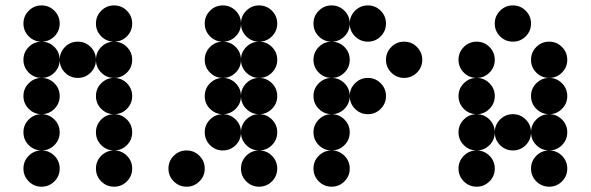

<svg xmlns="http://www.w3.org/2000/svg" viewBox="-20 -704 2228 724"><path d="M205.1 -615.2Q205.1 -586.9 185.1 -566.9Q165 -546.9 136.7 -546.9Q108.4 -546.9 88.4 -566.9Q68.4 -586.9 68.4 -615.2Q68.4 -643.6 88.4 -663.6Q108.4 -683.6 136.7 -683.6Q165 -683.6 185.1 -663.6Q205.1 -643.6 205.1 -615.2ZM478.5 -615.2Q478.5 -586.9 458.5 -566.9Q438.5 -546.9 410.2 -546.9Q381.8 -546.9 361.8 -566.9Q341.8 -586.9 341.8 -615.2Q341.8 -643.6 361.8 -663.6Q381.8 -683.6 410.2 -683.6Q438.5 -683.6 458.5 -663.6Q478.5 -643.6 478.5 -615.2ZM205.1 -478.5Q205.1 -450.2 185.1 -430.2Q165 -410.2 136.7 -410.2Q108.4 -410.2 88.4 -430.2Q68.4 -450.2 68.4 -478.5Q68.4 -506.8 88.4 -526.9Q108.4 -546.9 136.7 -546.9Q165 -546.9 185.1 -526.9Q205.1 -506.8 205.1 -478.5ZM341.8 -478.5Q341.8 -450.2 321.8 -430.2Q301.8 -410.2 273.4 -410.2Q245.1 -410.2 225.1 -430.2Q205.1 -450.2 205.1 -478.5Q205.1 -506.8 225.1 -526.9Q245.1 -546.9 273.4 -546.9Q301.8 -546.9 321.8 -526.9Q341.8 -506.8 341.8 -478.5ZM478.5 -478.5Q478.5 -450.2 458.5 -430.2Q438.5 -410.2 410.2 -410.2Q381.8 -410.2 361.8 -430.2Q341.8 -450.2 341.8 -478.5Q341.8 -506.8 361.8 -526.9Q381.8 -546.9 410.2 -546.9Q438.5 -546.9 458.5 -526.9Q478.5 -506.8 478.5 -478.5ZM205.1 -341.8Q205.1 -313.5 185.1 -293.5Q165 -273.4 136.7 -273.4Q108.4 -273.4 88.4 -293.5Q68.4 -313.5 68.4 -341.8Q68.4 -370.1 88.4 -390.1Q108.4 -410.2 136.7 -410.2Q165 -410.2 185.1 -390.1Q205.1 -370.1 205.1 -341.8ZM478.5 -341.8Q478.5 -313.5 458.5 -293.5Q438.5 -273.4 410.2 -273.4Q381.8 -273.4 361.8 -293.5Q341.8 -313.5 341.8 -341.8Q341.8 -370.1 361.8 -390.1Q381.8 -410.2 410.2 -410.2Q438.5 -410.2 458.5 -390.1Q478.5 -370.1 478.5 -341.8ZM205.1 -205.1Q205.1 -176.8 185.1 -156.7Q165 -136.7 136.7 -136.7Q108.4 -136.7 88.4 -156.7Q68.4 -176.8 68.4 -205.1Q68.4 -233.4 88.4 -253.4Q108.4 -273.4 136.7 -273.4Q165 -273.4 185.1 -253.4Q205.1 -233.4 205.1 -205.1ZM478.5 -205.1Q478.5 -176.8 458.5 -156.7Q438.5 -136.7 410.2 -136.7Q381.8 -136.7 361.8 -156.7Q341.8 -176.8 341.8 -205.1Q341.8 -233.4 361.8 -253.4Q381.8 -273.4 410.2 -273.4Q438.5 -273.4 458.5 -253.4Q478.5 -233.4 478.5 -205.1ZM205.1 -68.4Q205.1 -40 185.1 -20Q165 0 136.7 0Q108.4 0 88.4 -20Q68.4 -40 68.4 -68.4Q68.4 -96.7 88.4 -116.7Q108.4 -136.7 136.7 -136.7Q165 -136.7 185.1 -116.7Q205.1 -96.7 205.1 -68.4ZM478.5 -68.4Q478.5 -40 458.5 -20Q438.5 0 410.2 0Q381.8 0 361.8 -20Q341.8 -40 341.8 -68.4Q341.8 -96.7 361.8 -116.7Q381.8 -136.7 410.2 -136.7Q438.5 -136.7 458.5 -116.7Q478.5 -96.7 478.5 -68.4Z M888.7 -615.2Q888.7 -586.9 868.7 -566.9Q848.6 -546.9 820.3 -546.9Q792 -546.9 772 -566.9Q752 -586.9 752 -615.2Q752 -643.6 772 -663.6Q792 -683.6 820.3 -683.6Q848.6 -683.6 868.7 -663.6Q888.7 -643.6 888.7 -615.2ZM1025.4 -615.2Q1025.4 -586.9 1005.4 -566.9Q985.4 -546.9 957 -546.9Q928.7 -546.9 908.7 -566.9Q888.7 -586.9 888.7 -615.2Q888.7 -643.6 908.7 -663.6Q928.7 -683.6 957 -683.6Q985.4 -683.6 1005.4 -663.6Q1025.4 -643.6 1025.4 -615.2ZM888.7 -478.5Q888.7 -450.2 868.7 -430.2Q848.6 -410.2 820.3 -410.2Q792 -410.2 772 -430.2Q752 -450.2 752 -478.5Q752 -506.8 772 -526.9Q792 -546.9 820.3 -546.9Q848.6 -546.9 868.7 -526.9Q888.7 -506.8 888.7 -478.5ZM1025.4 -478.5Q1025.4 -450.2 1005.4 -430.2Q985.4 -410.2 957 -410.2Q928.7 -410.2 908.7 -430.2Q888.7 -450.2 888.7 -478.5Q888.7 -506.8 908.7 -526.9Q928.7 -546.9 957 -546.9Q985.4 -546.9 1005.4 -526.9Q1025.4 -506.8 1025.4 -478.5ZM888.7 -341.8Q888.7 -313.5 868.7 -293.5Q848.6 -273.4 820.3 -273.4Q792 -273.4 772 -293.5Q752 -313.5 752 -341.8Q752 -370.1 772 -390.1Q792 -410.2 820.3 -410.2Q848.6 -410.2 868.7 -390.1Q888.7 -370.1 888.7 -341.8ZM1025.4 -341.8Q1025.4 -313.5 1005.4 -293.5Q985.4 -273.4 957 -273.4Q928.7 -273.4 908.7 -293.5Q888.7 -313.5 888.7 -341.8Q888.7 -370.1 908.7 -390.1Q928.7 -410.2 957 -410.2Q985.4 -410.2 1005.4 -390.1Q1025.4 -370.1 1025.4 -341.8ZM888.7 -205.1Q888.7 -176.8 868.7 -156.7Q848.6 -136.7 820.3 -136.7Q792 -136.7 772 -156.7Q752 -176.8 752 -205.1Q752 -233.4 772 -253.4Q792 -273.4 820.3 -273.4Q848.6 -273.4 868.7 -253.4Q888.7 -233.4 888.7 -205.1ZM1025.4 -205.1Q1025.4 -176.8 1005.4 -156.7Q985.4 -136.7 957 -136.7Q928.7 -136.7 908.7 -156.7Q888.7 -176.8 888.7 -205.1Q888.7 -233.4 908.7 -253.4Q928.7 -273.4 957 -273.4Q985.4 -273.4 1005.4 -253.4Q1025.4 -233.4 1025.4 -205.1ZM752 -68.4Q752 -40 731.9 -20Q711.9 0 683.6 0Q655.3 0 635.3 -20Q615.2 -40 615.2 -68.4Q615.2 -96.7 635.3 -116.7Q655.3 -136.7 683.6 -136.7Q711.9 -136.7 731.9 -116.7Q752 -96.7 752 -68.4ZM1025.4 -68.4Q1025.4 -40 1005.4 -20Q985.4 0 957 0Q928.7 0 908.7 -20Q888.7 -40 888.7 -68.4Q888.7 -96.7 908.7 -116.7Q928.7 -136.7 957 -136.7Q985.4 -136.7 1005.4 -116.7Q1025.4 -96.7 1025.4 -68.4Z M1298.8 -615.2Q1298.8 -586.9 1278.8 -566.9Q1258.8 -546.9 1230.5 -546.9Q1202.1 -546.9 1182.1 -566.9Q1162.1 -586.9 1162.1 -615.2Q1162.1 -643.6 1182.1 -663.6Q1202.1 -683.6 1230.5 -683.6Q1258.8 -683.6 1278.8 -663.6Q1298.8 -643.6 1298.8 -615.2ZM1435.5 -615.2Q1435.5 -586.9 1415.5 -566.9Q1395.5 -546.9 1367.2 -546.9Q1338.9 -546.9 1318.8 -566.9Q1298.8 -586.9 1298.8 -615.2Q1298.8 -643.6 1318.8 -663.6Q1338.9 -683.6 1367.2 -683.6Q1395.5 -683.6 1415.5 -663.6Q1435.5 -643.6 1435.5 -615.2ZM1298.8 -478.5Q1298.8 -450.2 1278.8 -430.2Q1258.8 -410.2 1230.5 -410.2Q1202.1 -410.2 1182.1 -430.2Q1162.1 -450.2 1162.1 -478.5Q1162.1 -506.8 1182.1 -526.9Q1202.1 -546.9 1230.5 -546.9Q1258.8 -546.9 1278.8 -526.9Q1298.8 -506.8 1298.8 -478.5ZM1572.3 -478.5Q1572.3 -450.2 1552.2 -430.2Q1532.2 -410.2 1503.9 -410.2Q1475.6 -410.2 1455.6 -430.2Q1435.5 -450.2 1435.5 -478.5Q1435.5 -506.8 1455.6 -526.9Q1475.6 -546.9 1503.9 -546.9Q1532.2 -546.9 1552.2 -526.9Q1572.3 -506.8 1572.3 -478.5ZM1298.8 -341.8Q1298.8 -313.5 1278.8 -293.5Q1258.8 -273.4 1230.5 -273.4Q1202.1 -273.4 1182.1 -293.5Q1162.1 -313.5 1162.1 -341.8Q1162.1 -370.1 1182.1 -390.1Q1202.1 -410.2 1230.5 -410.2Q1258.8 -410.2 1278.8 -390.1Q1298.8 -370.1 1298.8 -341.8ZM1435.5 -341.8Q1435.5 -313.5 1415.5 -293.5Q1395.5 -273.4 1367.2 -273.4Q1338.9 -273.4 1318.8 -293.5Q1298.8 -313.5 1298.8 -341.8Q1298.8 -370.1 1318.8 -390.1Q1338.9 -410.2 1367.2 -410.2Q1395.5 -410.2 1415.5 -390.1Q1435.5 -370.1 1435.5 -341.8ZM1298.8 -205.1Q1298.8 -176.8 1278.8 -156.7Q1258.8 -136.7 1230.5 -136.7Q1202.1 -136.7 1182.1 -156.7Q1162.1 -176.8 1162.1 -205.1Q1162.1 -233.4 1182.1 -253.4Q1202.1 -273.4 1230.5 -273.4Q1258.8 -273.4 1278.8 -253.4Q1298.8 -233.4 1298.8 -205.1ZM1298.8 -68.4Q1298.8 -40 1278.8 -20Q1258.8 0 1230.5 0Q1202.1 0 1182.1 -20Q1162.1 -40 1162.1 -68.4Q1162.1 -96.7 1182.1 -116.7Q1202.1 -136.7 1230.5 -136.7Q1258.8 -136.7 1278.8 -116.7Q1298.8 -96.7 1298.8 -68.4Z M1982.4 -615.2Q1982.4 -586.9 1962.4 -566.9Q1942.4 -546.9 1914.1 -546.9Q1885.7 -546.9 1865.7 -566.9Q1845.7 -586.9 1845.7 -615.2Q1845.7 -643.6 1865.7 -663.6Q1885.7 -683.6 1914.1 -683.6Q1942.4 -683.6 1962.4 -663.6Q1982.4 -643.6 1982.4 -615.2ZM1845.7 -478.5Q1845.7 -450.2 1825.7 -430.2Q1805.7 -410.2 1777.3 -410.2Q1749 -410.2 1729 -430.2Q1709 -450.2 1709 -478.5Q1709 -506.8 1729 -526.9Q1749 -546.9 1777.3 -546.9Q1805.7 -546.9 1825.7 -526.9Q1845.7 -506.8 1845.7 -478.5ZM2119.1 -478.5Q2119.1 -450.2 2099.1 -430.2Q2079.1 -410.2 2050.8 -410.2Q2022.5 -410.2 2002.4 -430.2Q1982.4 -450.2 1982.4 -478.5Q1982.4 -506.8 2002.4 -526.9Q2022.5 -546.9 2050.8 -546.9Q2079.1 -546.9 2099.1 -526.9Q2119.1 -506.8 2119.1 -478.5ZM1845.7 -341.8Q1845.7 -313.5 1825.7 -293.5Q1805.7 -273.4 1777.3 -273.4Q1749 -273.4 1729 -293.5Q1709 -313.5 1709 -341.8Q1709 -370.1 1729 -390.1Q1749 -410.2 1777.3 -410.2Q1805.7 -410.2 1825.7 -390.1Q1845.7 -370.1 1845.7 -341.8ZM2119.1 -341.8Q2119.1 -313.5 2099.1 -293.5Q2079.1 -273.4 2050.8 -273.4Q2022.5 -273.4 2002.4 -293.5Q1982.4 -313.5 1982.4 -341.8Q1982.4 -370.1 2002.4 -390.1Q2022.5 -410.2 2050.8 -410.2Q2079.1 -410.2 2099.1 -390.1Q2119.1 -370.1 2119.1 -341.8ZM1845.7 -205.1Q1845.7 -176.8 1825.7 -156.7Q1805.7 -136.7 1777.3 -136.7Q1749 -136.7 1729 -156.7Q1709 -176.8 1709 -205.1Q1709 -233.4 1729 -253.4Q1749 -273.4 1777.3 -273.4Q1805.7 -273.4 1825.7 -253.4Q1845.7 -233.4 1845.7 -205.1ZM1982.4 -205.1Q1982.4 -176.8 1962.4 -156.7Q1942.4 -136.7 1914.1 -136.7Q1885.7 -136.7 1865.7 -156.7Q1845.7 -176.8 1845.7 -205.1Q1845.7 -233.4 1865.7 -253.4Q1885.7 -273.4 1914.1 -273.4Q1942.4 -273.4 1962.4 -253.4Q1982.4 -233.4 1982.4 -205.1ZM2119.1 -205.1Q2119.1 -176.8 2099.1 -156.7Q2079.1 -136.7 2050.8 -136.7Q2022.5 -136.7 2002.4 -156.7Q1982.4 -176.8 1982.4 -205.1Q1982.4 -233.4 2002.4 -253.4Q2022.5 -273.4 2050.8 -273.4Q2079.1 -273.4 2099.1 -253.4Q2119.1 -233.4 2119.1 -205.1ZM1845.7 -68.4Q1845.7 -40 1825.7 -20Q1805.7 0 1777.3 0Q1749 0 1729 -20Q1709 -40 1709 -68.4Q1709 -96.7 1729 -116.7Q1749 -136.7 1777.3 -136.7Q1805.7 -136.7 1825.7 -116.7Q1845.7 -96.7 1845.7 -68.4ZM2119.1 -68.4Q2119.1 -40 2099.1 -20Q2079.1 0 2050.8 0Q2022.5 0 2002.4 -20Q1982.4 -40 1982.4 -68.4Q1982.4 -96.7 2002.4 -116.7Q2022.5 -136.7 2050.8 -136.7Q2079.1 -136.7 2099.1 -116.7Q2119.1 -96.7 2119.1 -68.4Z"/></svg>

Font: DatDot
Style: Bold
Weight: 700
Designer: GGBot
Version: 1.00